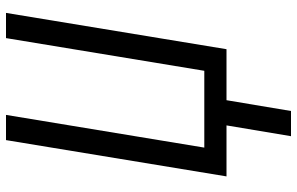

<svg xmlns="http://www.w3.org/2000/svg" viewBox="-195 -580 990 640"><g transform="rotate(-90 300.0 -260.0)"><path d="M166 215 202 0H32L153 -735H237L128 -74H384L493 -735H577L456 0H286L250 215Z"/></g></svg>

Font: Iosevka Aile Oblique
Style: Regular
Weight: 400
Italic angle: -9°
Designer: Belleve Invis
Foundry: Belleve Invis
Version: Version 31.1.0; ttfautohint (v1.8.4)